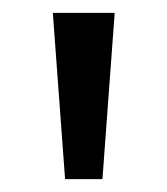

<svg xmlns="http://www.w3.org/2000/svg" viewBox="-20 -734 259 298"><path d="M81 -456 62 -714H158L139 -456Z"/></svg>

Font: Noto Sans Khmer SemiCondensed
Style: Regular
Weight: 400
Width: 4
Designer: Danh Hong and the Monotype Design Team
Foundry: Monotype Imaging Inc.
Version: Version 2.004; ttfautohint (v1.8.4.7-5d5b)